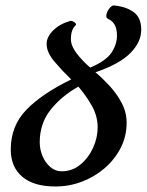

<svg xmlns="http://www.w3.org/2000/svg" viewBox="-20 -668 532 696"><path d="M181 8Q102 8 60.5 -27.5Q19 -63 19 -126Q19 -212 76 -270.5Q133 -329 238 -380Q206 -411 177.5 -444.5Q149 -478 149 -509Q149 -534 172.5 -557.5Q196 -581 234 -592Q240 -594 249.5 -587.5Q259 -581 254 -576Q237 -561 237 -526Q237 -502 257.5 -475Q278 -448 307 -423Q364 -447 384 -477Q404 -507 404 -539Q404 -564 395.5 -578.5Q387 -593 371 -600Q363 -604 366 -616.5Q369 -629 378 -639.5Q387 -650 396 -648Q440 -643 466 -623Q492 -603 492 -560Q492 -516 453 -476Q414 -436 326 -406Q350 -386 376.5 -357.5Q403 -329 421 -295Q439 -261 439 -223Q439 -174 417.5 -132Q396 -90 359.5 -58.5Q323 -27 277 -9.5Q231 8 181 8ZM124 -152Q124 -126 134.5 -101.5Q145 -77 163 -62Q181 -47 203 -47Q242 -47 271.5 -71.5Q301 -96 317.5 -132.5Q334 -169 334 -206Q334 -249 311 -288Q288 -327 264 -354Q202 -319 163 -269.5Q124 -220 124 -152Z"/></svg>

Font: Junicode
Style: Bold Italic
Weight: 700
Italic angle: -11°
Designer: Peter S. Baker
Version: Version 2.100; ttfautohint (v1.8.4)